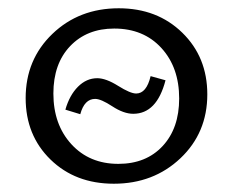

<svg xmlns="http://www.w3.org/2000/svg" viewBox="-20 -439 564 464"><path d="M255 5Q162 5 102 -53.5Q42 -112 42 -202Q42 -295 106.5 -357Q171 -419 267 -419Q360 -419 420.5 -360Q481 -301 481 -211Q481 -118 416 -56.5Q351 5 255 5ZM266 -43Q333 -43 373 -86Q413 -129 413 -201Q413 -276 370 -323Q327 -370 256 -370Q190 -370 149.5 -327.5Q109 -285 109 -213Q109 -138 152.5 -90.5Q196 -43 266 -43ZM302 -164Q279 -164 251.5 -182Q224 -200 210 -200Q184 -200 174 -163L138 -174Q148 -209 168.5 -229.5Q189 -250 215 -250Q236 -250 265.5 -231.5Q295 -213 309 -213Q334 -213 344 -255L380 -245Q359 -164 302 -164Z"/></svg>

Font: EauTest
Style: Italic
Weight: 400
Italic angle: -12°
Designer: Christian Thalmann (Catharsis Fonts)
Version: Version 0.001;PS 000.001;hotconv 1.0.88;makeotf.lib2.5.64775